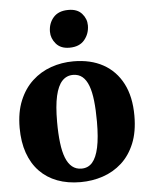

<svg xmlns="http://www.w3.org/2000/svg" viewBox="-56 -854 710 911"><g transform="rotate(-5 299.0 -398.5)"><path d="M25 -270.5Q25 -345 47.8 -400Q70.5 -455 109.8 -491.2Q149 -527.5 199.5 -545.2Q250 -563 306 -563Q388.5 -563 448 -530Q507.5 -497 540 -434.2Q572.5 -371.5 572.5 -281Q572.5 -204.5 549.8 -149.2Q527 -94 487.8 -58.5Q448.5 -23 397.8 -6Q347 11 291 11Q229.5 11 180.5 -7.5Q131.5 -26 96.8 -62Q62 -98 43.5 -150.5Q25 -203 25 -270.5ZM301 -52.5Q332.5 -52.5 352.5 -75.2Q372.5 -98 382.8 -145.5Q393 -193 393 -268Q393 -324.5 388.2 -367.5Q383.5 -410.5 372.5 -439.8Q361.5 -469 343.5 -484Q325.5 -499 299 -499Q268 -499 247 -476.5Q226 -454 215.2 -406.5Q204.5 -359 204.5 -283.5Q204.5 -227 209.8 -183.8Q215 -140.5 226.5 -111.5Q238 -82.5 256.5 -67.5Q275 -52.5 301 -52.5ZM293.5 -629Q252 -629 230 -655Q208 -681 208 -712Q208 -752 232.2 -780Q256.5 -808 303.5 -808H304.5Q346.5 -808 368.2 -783.2Q390 -758.5 390 -727Q390 -687.5 365.8 -658.2Q341.5 -629 294.5 -629Z"/></g></svg>

Font: Merriweather 36pt Black
Style: Regular
Weight: 900
Version: Version 2.100